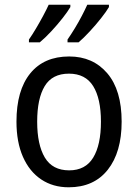

<svg xmlns="http://www.w3.org/2000/svg" viewBox="-20 -786 586 816"><path d="M497 -269Q497 -139 438 -64.5Q379 10 272 10Q205 10 155 -23.5Q105 -57 77.5 -119.5Q50 -182 50 -269Q50 -402 108.5 -474Q167 -546 274 -546Q375 -546 436 -474.5Q497 -403 497 -269ZM138 -269Q138 -171 170.5 -116.5Q203 -62 274 -62Q343 -62 376 -116Q409 -170 409 -269Q409 -367 376 -420Q343 -473 273 -473Q202 -473 170 -420Q138 -367 138 -269ZM443 -756Q432 -737 409.5 -708.5Q387 -680 361 -652Q335 -624 314 -606H267V-618Q281 -638 297.5 -665Q314 -692 328 -719Q342 -746 351 -766H443ZM279 -756Q268 -737 246 -709Q224 -681 198 -653Q172 -625 149 -606H103V-618Q117 -638 133 -665Q149 -692 163.5 -719Q178 -746 187 -766H279Z"/></svg>

Font: Noto Sans Gurmukhi UI SemiCondensed
Style: Regular
Weight: 400
Width: 4
Designer: Jelle Bosma - Monotype Design Team
Foundry: Monotype Imaging Inc.
Version: Version 2.004; ttfautohint (v1.8.4.7-5d5b)